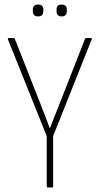

<svg xmlns="http://www.w3.org/2000/svg" viewBox="-20 -822 437 842"><path d="M188 0Q185 0 185 -4V-225L15 -649Q13 -655 18 -655H41Q44 -655 45 -652L156 -370Q167 -342 177.5 -314.5Q188 -287 198 -260H199Q210 -287 220.5 -314.5Q231 -342 242 -369L353 -652Q354 -655 357 -655H380Q385 -655 382 -649L213 -225V-4Q213 0 209 0ZM147 -750Q124 -750 124 -773V-780Q124 -802 147 -802Q170 -802 170 -780V-773Q170 -750 147 -750ZM250 -750Q228 -750 228 -773V-780Q228 -802 250 -802Q273 -802 273 -780V-773Q273 -750 250 -750Z"/></svg>

Font: Sofia Sans Cond ExtraLight
Style: Regular
Weight: 200
Width: 3
Designer: Botio Nikoltchev, Ani Petrova
Foundry: lettersoup
Version: Version 4.100; ttfautohint (v1.8.3)